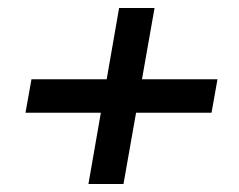

<svg xmlns="http://www.w3.org/2000/svg" viewBox="-20 -531 599 482"><path d="M202 -69 279 -511H368L290 -69ZM44 -248 59 -332H526L511 -248Z"/></svg>

Font: DM Sans 11pt Medium
Style: Italic
Weight: 500
Italic angle: -10°
Version: Version 4.004;gftools[0.9.30]